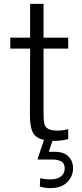

<svg xmlns="http://www.w3.org/2000/svg" viewBox="-20 -720 424 988"><path d="M356 146Q356 187 326 217.5Q296 248 239 248Q211 248 185 240L187 197Q211 203 240 203Q275 203 294 187.5Q313 172 313 147Q313 119 294 110Q275 101 255 101H174V97L206 0Q162 -10 148 -40Q134 -70 134 -126L135 -470H33V-526H135V-700H204V-526H331V-470H204V-141Q204 -103 207.5 -85.5Q211 -68 226 -58Q241 -48 275 -48Q301 -48 331 -55V-5Q321 -1 300.5 2Q280 5 257 5H250L231 61H260Q308 61 332 85Q356 109 356 146Z"/></svg>

Font: Be Vietnam Light
Style: Regular
Weight: 300
Designer: Gabriel Lam
Foundry: TypeRant
Version: Version 4.000